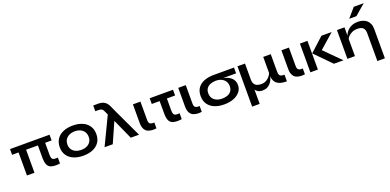

<svg xmlns="http://www.w3.org/2000/svg" viewBox="1 -1839 6330 3118"><g transform="rotate(-20 3166.5 -279.5)"><path d="M733 -497V-398H621V-191Q621 -153 630 -131.5Q639 -110 658 -105Q677 -100 698 -100Q713 -100 733 -102V0Q692 6 659 6Q627 6 591.5 -2Q556 -10 533 -37Q510 -64 503 -102.5Q496 -141 496 -185V-398H292V0H162V-398H50V-497Z M1136 12Q1042 12 970.5 -18Q899 -48 859 -105.5Q819 -163 819 -247Q819 -331 859 -389.5Q899 -448 970.5 -478Q1042 -508 1136 -508Q1230 -508 1300.5 -478Q1371 -448 1411 -389.5Q1451 -331 1451 -247Q1451 -163 1411 -105.5Q1371 -48 1300.5 -18Q1230 12 1136 12ZM1136 -88Q1188 -88 1229.5 -106.5Q1271 -125 1295 -160.5Q1319 -196 1319 -247Q1319 -298 1295 -334.5Q1271 -371 1230 -390Q1189 -409 1136 -409Q1084 -409 1042 -390Q1000 -371 975.5 -335Q951 -299 951 -247Q951 -196 975 -160.5Q999 -125 1041 -106.5Q1083 -88 1136 -88Z M1652 -700Q1712 -700 1754 -674.5Q1796 -649 1823 -590L1865 -497L2099 0H1956L1799 -348L1645 0H1503L1734 -481L1713 -530Q1694 -574 1674.5 -587.5Q1655 -601 1617 -601H1562V-700Z M2400 0Q2371 4 2346 4Q2301 4 2260 -11Q2219 -26 2196.5 -67.5Q2174 -109 2174 -169V-497H2304V-182Q2304 -131 2324 -115.5Q2344 -100 2375 -100Q2386 -100 2400 -102Z M2867 -497V-398H2725V-191Q2725 -153 2734 -131.5Q2743 -110 2762 -105Q2781 -100 2802 -100Q2817 -100 2837 -102V0Q2796 6 2763 6Q2731 6 2695.5 -2Q2660 -10 2637 -37Q2614 -64 2607 -102.5Q2600 -141 2600 -185V-398H2464V-497Z M3183 0Q3154 4 3129 4Q3084 4 3043 -11Q3002 -26 2979.5 -67.5Q2957 -109 2957 -169V-497H3087V-182Q3087 -131 3107 -115.5Q3127 -100 3158 -100Q3169 -100 3183 -102Z M3570 12Q3476 12 3404.5 -17.5Q3333 -47 3293 -105Q3253 -163 3253 -246Q3253 -330 3293 -386Q3333 -442 3404.5 -469.5Q3476 -497 3570 -497H3921V-397H3692Q3705 -395 3717 -392Q3751 -383 3781.5 -368.5Q3812 -354 3835 -332Q3858 -310 3871.5 -279Q3885 -248 3885 -207Q3885 -143 3845 -93.5Q3805 -44 3734.5 -16Q3664 12 3570 12ZM3570 -88Q3622 -88 3663.5 -104Q3705 -120 3729 -153Q3753 -186 3753 -237Q3753 -287 3729 -323Q3705 -359 3664 -378Q3623 -397 3570 -397Q3518 -397 3476 -381Q3434 -365 3409.5 -331.5Q3385 -298 3385 -246Q3385 -196 3409 -160.5Q3433 -125 3475 -106.5Q3517 -88 3570 -88Z M4652 7Q4571 7 4521 -14Q4471 -35 4449 -75Q4427 -112 4426 -165Q4420 -138 4407 -108Q4394 -78 4371.5 -50.5Q4349 -23 4314.5 -5.5Q4280 12 4231 12Q4179 12 4145 -12Q4125 -25 4111 -47V200H3981V-497H4111V-224Q4111 -173 4129 -144.5Q4147 -116 4177.5 -104.5Q4208 -93 4246 -93Q4300 -93 4338.5 -116.5Q4377 -140 4401 -174Q4417 -197 4426 -220V-497H4556V-194Q4556 -156 4566.5 -137.5Q4577 -119 4598.5 -113Q4620 -107 4652 -107Z M4966 0Q4937 4 4912 4Q4867 4 4826 -11Q4785 -26 4762.5 -67.5Q4740 -109 4740 -169V-497H4870V-182Q4870 -131 4890 -115.5Q4910 -100 4941 -100Q4952 -100 4966 -102Z M5060 -497H5190V0H5060ZM5609 -497 5357 -275 5632 0H5467L5193 -279L5432 -497Z M5700 -497H5830V-354Q5836 -371 5845 -388Q5863 -421 5893.5 -448.5Q5924 -476 5966 -492Q6008 -508 6061 -508Q6107 -508 6146 -496Q6185 -484 6214 -459Q6243 -434 6259 -395.5Q6275 -357 6275 -304V200H6145V-281Q6145 -344 6114.5 -373.5Q6084 -403 6015 -403Q5963 -403 5921 -383Q5879 -363 5853 -333Q5838 -315 5830 -296V0H5700ZM5950 -601 6086 -759H6258L6074 -601Z"/></g></svg>

Font: Syne Modified
Style: Bold
Weight: 700
Designer: Lucas Descroix
Foundry: Bonjour Monde
Version: Version 2.200